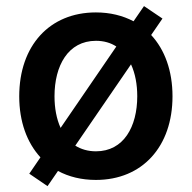

<svg xmlns="http://www.w3.org/2000/svg" viewBox="-20 -594 645 646"><path d="M139.9 32.3 175.1 -18.8C211.3 0.7 254.3 11.4 302.6 11.4C459.2 11.4 560.4 -101.2 560.4 -269.9C560.4 -355.8 534.4 -426.8 488.6 -476.2L526.6 -531.6L464.5 -573.5L429.3 -522.4C393.1 -541.5 350.5 -552.2 302.6 -552.2C146 -552.2 44.7 -439.6 44.7 -269.9C44.7 -184.7 70.7 -114 116.1 -64.6L78.5 -9.6ZM163.4 -270.2C163.4 -372.5 208.8 -456.7 302.9 -456.7C329.5 -456.7 352.6 -449.9 371.4 -437.5L183.9 -163.7C170.1 -193.9 163.4 -230.5 163.4 -270.2ZM233.3 -104 420.8 -377.5C435 -346.9 441.8 -310 441.8 -270.2C441.8 -168 396.3 -84.9 302.9 -84.9C275.6 -84.9 252.5 -92 233.3 -104Z"/></svg>

Font: Magic Ui Pro Semi Bold
Style: Regular
Weight: 600
Designer: Stefan Endress, Andreas Faust
Version: Version 1.000;FEAKit 1.0